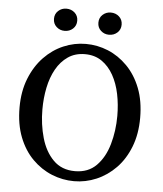

<svg xmlns="http://www.w3.org/2000/svg" viewBox="-55 -833 760 896"><g transform="rotate(5 324.5 -385.5)"><path d="M325 14Q271 14 220.5 -6.5Q170 -27 129.5 -67.5Q89 -108 65.5 -168Q42 -228 42 -307Q42 -383 66 -443Q90 -503 130 -544.5Q170 -586 220.5 -607.5Q271 -629 325 -629Q379 -629 429 -608.5Q479 -588 519.5 -547Q560 -506 583.5 -446Q607 -386 607 -307Q607 -231 583.5 -171Q560 -111 520 -70Q480 -29 429.5 -7.5Q379 14 325 14ZM325 -33Q387 -33 425.5 -72Q464 -111 482 -174Q500 -237 500 -307Q500 -360 490 -409Q480 -458 458.5 -496.5Q437 -535 404 -558Q371 -581 325 -581Q279 -581 245.5 -558Q212 -535 190.5 -496.5Q169 -458 159 -409Q149 -360 149 -307Q149 -237 167 -174Q185 -111 224 -72Q263 -33 325 -33ZM220 -681Q198 -681 182 -695.5Q166 -710 166 -733Q166 -756 182 -770.5Q198 -785 220 -785Q243 -785 259 -770.5Q275 -756 275 -733Q275 -710 259 -695.5Q243 -681 220 -681ZM428 -681Q406 -681 390 -695.5Q374 -710 374 -733Q374 -756 390 -770.5Q406 -785 428 -785Q451 -785 467 -770.5Q483 -756 483 -733Q483 -710 467 -695.5Q451 -681 428 -681Z"/></g></svg>

Font: Lisu Bosa
Style: Regular
Weight: 400
Designer: David Morse, Annie Olsen, Victor Gaultney, Frank Grießhammer (Latin)
Foundry: SIL International
Version: Version 2.000